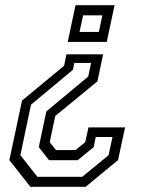

<svg xmlns="http://www.w3.org/2000/svg" viewBox="-20 -720 590 740"><path d="M377.5 -510.5 355.5 -406.5 193 -273 171.5 -172 196 -141.5H271L308.5 -172L321 -229H462L435 -103L310 0H97L16 -103L65 -332.5L227 -466.5L236 -510.5ZM331 -477.5H266.5L261 -451L99.5 -316.5L58.5 -122L124 -38.5H297L398.5 -122L413.5 -192H349L341 -153L279.5 -102.5H169L129.5 -153L158.5 -290.5L320 -425ZM421.5 -700 391.5 -558.5H241L271 -700ZM374.5 -661H300.5L286.5 -597H361Z"/></svg>

Font: Tourney Condensed Regular
Style: Italic
Weight: 400
Width: 3
Italic angle: -12°
Designer: Tyler Finck
Foundry: Etcetera Type Co
Version: Version 1.010; ttfautohint (v1.8.3)